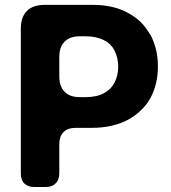

<svg xmlns="http://www.w3.org/2000/svg" viewBox="-20 -750 687 770"><path d="M582 -611.3Q583 -611.3 583 -611.3Q597.7 -584 605.5 -551.8Q613.3 -519.5 613.3 -483.4Q613.3 -447.3 605.5 -415Q597.7 -382.8 582 -354.5Q566.4 -327.1 543 -305.7Q520.5 -284.2 491.2 -268.6Q460.9 -252.9 424.8 -245.1Q389.6 -237.3 347.7 -237.3Q326.2 -237.3 284.2 -237.3Q251 -237.3 234.4 -219.7Q217.8 -203.1 217.8 -170.9Q217.8 -131.8 217.8 -55.7Q217.8 -28.3 203.1 -14.6Q189.5 0 162.1 0Q147.5 0 118.2 0Q91.8 0 77.1 -14.6Q63.5 -28.3 63.5 -55.7Q63.5 -248 63.5 -634.8Q63.5 -681.6 87.9 -706.1Q112.3 -730.5 159.2 -730.5Q222.7 -730.5 351.6 -730.5Q392.6 -730.5 427.7 -722.7Q463.9 -714.8 493.2 -698.2Q522.5 -682.6 544.9 -661.1Q566.4 -638.7 582 -611.3ZM439.5 -418.9Q446.3 -432.6 450.2 -448.2Q454.1 -464.8 454.1 -482.4Q454.1 -501 450.2 -516.6Q446.3 -533.2 439.5 -546.9Q432.6 -560.5 421.9 -571.3Q411.1 -582 396.5 -588.9Q381.8 -596.7 363.3 -600.6Q344.7 -604.5 322.3 -604.5Q315.4 -604.5 300.8 -604.5Q259.8 -604.5 239.3 -583Q217.8 -562.5 217.8 -521.5Q217.8 -495.1 217.8 -443.4Q217.8 -403.3 239.3 -381.8Q259.8 -360.4 300.8 -360.4Q307.6 -360.4 322.3 -360.4Q344.7 -360.4 363.3 -364.3Q381.8 -368.2 396.5 -376Q410.2 -383.8 421.9 -394.5Q432.6 -405.3 439.5 -418.9Z"/></svg>

Font: DeepSea
Style: Bold
Weight: 700
Designer: Stem
Version: Version 3.019;git-0a5106e0b